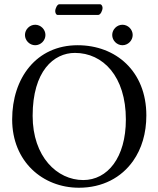

<svg xmlns="http://www.w3.org/2000/svg" viewBox="-20 -870 742 900"><path d="M97 -706C97 -680 119 -658 145 -658C171 -658 193 -680 193 -706C193 -732 171 -754 145 -754C119 -754 97 -732 97 -706ZM506 -706C506 -680 528 -658 554 -658C580 -658 602 -680 602 -706C602 -732 580 -754 554 -754C528 -754 506 -732 506 -706ZM331 -622C463 -622 570 -512 570 -310C570 -131 484 -26 370 -26C248 -26 133 -135 133 -327C133 -537 232 -622 331 -622ZM666 -329C666 -536 523 -658 344 -658C150.3 -658 37 -503.9 37 -310C37 -113 180 10 350 10C460.8 10 549.3 -37.7 604.2 -116C644 -172.7 666 -245 666 -329ZM440.3 -800C451.4 -800 460.7 -821 460.7 -833C460.7 -839 457.3 -850 448.8 -850H257.6C248.3 -850 238.9 -830 238.9 -818C238.9 -811 242.3 -800 250 -800Z"/></svg>

Font: Libertinus Serif
Style: Regular
Weight: 400
Designer: Philipp H. Poll
Foundry: Khaled Hosny
Version: Version 6.2